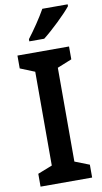

<svg xmlns="http://www.w3.org/2000/svg" viewBox="-102 -984 549 1030"><g transform="rotate(-10 172.5 -469.0)"><path d="M345 -928V-938H207C182 -893 141 -833 108 -790V-778H189C237 -815 315 -890 345 -928ZM313 0V-70L234 -101V-612L313 -644V-714H32V-644L111 -612V-101L32 -70V0Z"/></g></svg>

Font: Noto Sans Gujarati UI SemiCondensed SemiBold
Style: Regular
Weight: 600
Width: 4
Designer: Jelle Bosma - Monotype Design Team, Universal Thirst
Foundry: Monotype Imaging Inc.
Version: Version 2.106